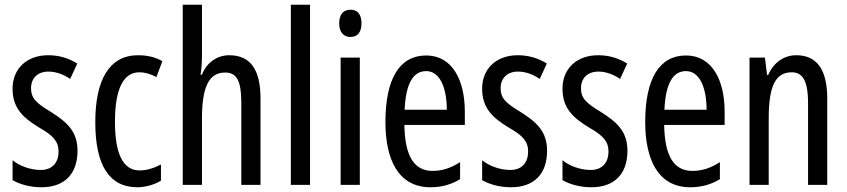

<svg xmlns="http://www.w3.org/2000/svg" viewBox="-20 -780 3573 810"><path d="M307 -144C307 -226 262 -265 196 -307C133 -345 111 -365 111 -408C111 -450 139 -478 184 -478C217 -478 248 -466 276 -447L306 -512C269 -535 229 -547 183 -547C94 -547 33 -491 33 -406C33 -323 78 -283 145 -242C205 -208 227 -183 227 -141C227 -92 199 -63 152 -63C108 -63 62 -80 33 -104V-20C63 -3 105 10 155 10C251 10 307 -45 307 -144Z M560 10C590 10 631 0 659 -18V-86C628 -70 598 -61 569 -61C500 -61 465 -129 465 -266C465 -404 500 -475 568 -475C591 -475 615 -468 640 -455L665 -522C637 -538 604 -547 562 -547C440 -547 382 -441 382 -265C382 -82 441 10 560 10Z M832 -545V-760H751V0H832V-279C832 -413 861 -474 930 -474C979 -474 998 -438 998 -348V0H1079V-364C1079 -483 1039 -547 947 -547C897 -547 852 -517 832 -465H826C830 -489 832 -516 832 -545Z M1288 0V-760H1207V0Z M1459 -739C1428 -739 1411 -719 1411 -681C1411 -645 1429 -624 1459 -624C1489 -624 1505 -645 1505 -681C1505 -718 1490 -739 1459 -739ZM1498 -537H1417V0H1498Z M1778 -546C1665 -546 1606 -447 1606 -265C1606 -109 1659 10 1796 10C1842 10 1883 -1 1921 -24V-96C1881 -70 1844 -59 1805 -59C1726 -59 1688 -123 1686 -253H1941V-309C1941 -442 1888 -546 1778 -546ZM1778 -480C1838 -480 1865 -405 1865 -317H1687C1692 -428 1723 -480 1778 -480Z M2288 -144C2288 -226 2243 -265 2177 -307C2114 -345 2092 -365 2092 -408C2092 -450 2120 -478 2165 -478C2198 -478 2229 -466 2257 -447L2287 -512C2250 -535 2210 -547 2164 -547C2075 -547 2014 -491 2014 -406C2014 -323 2059 -283 2126 -242C2186 -208 2208 -183 2208 -141C2208 -92 2180 -63 2133 -63C2089 -63 2043 -80 2014 -104V-20C2044 -3 2086 10 2136 10C2232 10 2288 -45 2288 -144Z M2627 -144C2627 -226 2582 -265 2516 -307C2453 -345 2431 -365 2431 -408C2431 -450 2459 -478 2504 -478C2537 -478 2568 -466 2596 -447L2626 -512C2589 -535 2549 -547 2503 -547C2414 -547 2353 -491 2353 -406C2353 -323 2398 -283 2465 -242C2525 -208 2547 -183 2547 -141C2547 -92 2519 -63 2472 -63C2428 -63 2382 -80 2353 -104V-20C2383 -3 2425 10 2475 10C2571 10 2627 -45 2627 -144Z M2874 -546C2761 -546 2702 -447 2702 -265C2702 -109 2755 10 2892 10C2938 10 2979 -1 3017 -24V-96C2977 -70 2940 -59 2901 -59C2822 -59 2784 -123 2782 -253H3037V-309C3037 -442 2984 -546 2874 -546ZM2874 -480C2934 -480 2961 -405 2961 -317H2783C2788 -428 2819 -480 2874 -480Z M3339 -547C3288 -547 3244 -517 3221 -464H3216L3207 -537H3142V0H3223V-279C3223 -417 3251 -475 3321 -475C3369 -475 3389 -432 3389 -348V0H3470V-364C3470 -488 3425 -547 3339 -547Z"/></svg>

Font: Noto Sans Gujarati ExtraCondensed
Style: Regular
Weight: 400
Width: 2
Designer: Jelle Bosma - Monotype Design Team, Universal Thirst
Foundry: Monotype Imaging Inc.
Version: Version 2.106